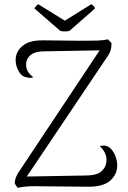

<svg xmlns="http://www.w3.org/2000/svg" viewBox="-20 -883 605 909"><path d="M63 6 50 -14Q50 -30 56 -45Q62 -60 73 -75L460 -657L472 -645L190 -640Q148 -640 127.5 -624.5Q107 -609 104 -586Q102 -563 110.5 -547Q119 -531 138 -517Q124 -512 106 -517Q83 -520 68.5 -545.5Q54 -571 54 -599Q54 -638 86.5 -665.5Q119 -693 185 -692L366 -690Q412 -690 442 -691Q472 -692 491 -697L508 -679Q508 -659 503 -643Q498 -627 487 -613L94 -28L89 -47L382 -52Q437 -52 458.5 -70.5Q480 -89 483 -113Q487 -139 476.5 -159.5Q466 -180 452 -191Q461 -193 465 -193.5Q469 -194 475 -194Q495 -191 508 -175.5Q521 -160 528 -139.5Q535 -119 535 -100Q535 -58 502.5 -28.5Q470 1 400 1L178 -1Q148 -2 120 -1Q92 0 63 6ZM309 -737Q303 -735 295 -734.5Q287 -734 279 -734.5Q271 -735 265 -737L143 -843Q145 -848 151 -854.5Q157 -861 161 -863L287 -785L412 -863Q417 -861 423 -854.5Q429 -848 430 -843Z"/></svg>

Font: Arima Light
Style: Regular
Weight: 300
Designer: Joana Correia and Natanael Gama
Foundry: NDISCOVER
Version: Version 1.101;gftools[0.9.23]